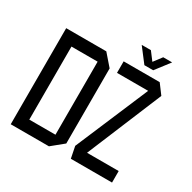

<svg xmlns="http://www.w3.org/2000/svg" viewBox="-184 -1041 1227 1227"><g transform="rotate(30 429.0 -428.0)"><path d="M136 -623V-708H344L417 -624V-623ZM48 1V-84H329V1ZM48 -84V-708H136V-84ZM329 1V-623H417V-70L330 1ZM472 -623V-708H738L729 -623ZM547 -50 474 -85V-86L738 -708L791 -637ZM491 0 474 -85H795V0ZM599 -753 520 -856V-857H587L659 -762ZM599 -753 678 -857H743V-856L664 -753Z"/></g></svg>

Font: Foldit
Style: Regular
Weight: 400
Version: Version 1.003